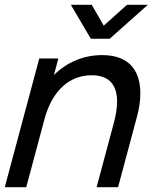

<svg xmlns="http://www.w3.org/2000/svg" viewBox="-53 -785 677 805"><path d="M406.8 -622.5 567 -765H479.5L382 -677.5L331.5 -765H244L327.8 -622.5ZM375.5 -554C297.5 -554 227.4 -524 173.1 -470.5L191.7 -540H111.7L-33 0H57L133.2 -284.5C166.7 -409.5 241.8 -469.5 331.3 -469.5C410.7 -469.5 437.9 -422.2 437.9 -359.2C437.9 -331.7 432.7 -301.3 424.5 -270.5L352 0H442L522 -298.5C529.8 -327.6 535.4 -360.9 535.4 -393.5C535.4 -475.6 500 -554 375.5 -554Z"/></svg>

Font: Manrope
Style: MediumItalic
Weight: 500
Italic angle: -15°
Designer: Mikhail Sharanda
Foundry: Mikhail Sharanda
Version: Version 4.502;hotconv 1.0.109;makeotfexe 2.5.65596